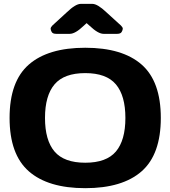

<svg xmlns="http://www.w3.org/2000/svg" viewBox="-20 -963 886 998"><path d="M716.1 -72.5Q616.2 15.1 423.1 15.1Q230 15.1 129.9 -72.5Q29.8 -160.2 29.8 -350.1Q29.8 -540 129.9 -627.4Q230 -714.8 423.1 -714.8Q616.2 -714.8 716.1 -627.4Q815.9 -540 815.9 -350.1Q815.9 -160.2 716.1 -72.5ZM582.5 -524.4Q533.2 -583 423.1 -583Q313 -583 263.4 -524.4Q213.9 -465.8 213.9 -349.9Q213.9 -233.9 263.4 -175.5Q313 -117.2 423.1 -117.2Q533.2 -117.2 582.5 -175.5Q631.8 -233.9 631.8 -349.9Q631.8 -465.8 582.5 -524.4ZM272 -787.1Q253.9 -787.1 248.5 -797.1Q243.2 -807.1 243.2 -814Q243.2 -820.8 252 -830.1L328.1 -899.9Q373 -942.9 399.9 -942.9H460Q486.8 -942.9 532.2 -899.9L608.9 -830.1Q618.2 -820.8 618.2 -814Q618.2 -807.1 612.5 -797.1Q606.9 -787.1 588.9 -787.1H518.1Q490.2 -787.1 446.8 -828.1L430.2 -842.8L414.1 -828.1Q371.1 -787.1 342.8 -787.1Z"/></svg>

Font: Days One
Style: Regular
Weight: 400
Designer: Alexander Kalachev, Alexey Maslov, Jovanny Lemonad
Foundry: Alexander Kalachev, Alexey Maslov, Jovanny Lemonad
Version: Version 1.002